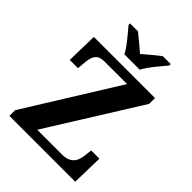

<svg xmlns="http://www.w3.org/2000/svg" viewBox="-260 -1058 1186 1186"><g transform="rotate(45 333.0 -465.5)"><path d="M275 -771H410C431 -816 489 -880 520 -918V-931H451C423 -909 372 -868 342 -841C312 -868 262 -909 234 -931H165V-918C196 -880 254 -816 275 -771ZM42 0H617L622 -206H550L545 -161C540 -111 522 -61 440 -61H224L600 -663V-714H66L61 -508H133L138 -562C143 -617 157 -653 220 -653H417L42 -50Z"/></g></svg>

Font: Noto Serif Test
Style: Bold
Weight: 700
Version: Version 1.000